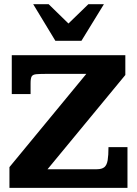

<svg xmlns="http://www.w3.org/2000/svg" viewBox="-20 -903 659 923"><path d="M25.4 0V-99.6L395 -547.9H209.5Q173.3 -547.9 155.5 -546.4Q137.7 -544.9 132.3 -535.6Q127 -526.4 127 -502.4V-450.7H36.6V-637.7H582.5V-542.5L208.5 -89.4H444.8Q469.7 -89.4 481.7 -99.4Q493.7 -109.4 497.6 -132.8Q501.5 -156.2 501.5 -195.8H592.8V0ZM246.1 -707 139.6 -882.8H213.9L309.1 -790L404.8 -882.8H479.5L371.6 -707Z"/></svg>

Font: Kameron
Style: Bold
Weight: 700
Designer: Vernon Adams
Foundry: Vernon Adams
Version: Version 1.100